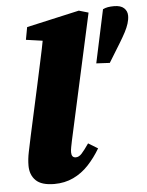

<svg xmlns="http://www.w3.org/2000/svg" viewBox="-53 -765 632 824"><g transform="rotate(-5 263.0 -353.0)"><path d="M469 -722Q498 -722 512 -709Q526 -696 526 -676Q526 -660 520.5 -642.5Q515 -625 505 -606Q495 -587 481 -564L430 -481L372 -484L421 -713Q431 -718 442.5 -720Q454 -722 469 -722ZM148 16Q93 16 68.5 -8Q44 -32 44 -72Q44 -100 50.5 -131Q57 -162 65 -200L111 -410Q122 -463 133.5 -514.5Q145 -566 155 -620L221 -591L80 -611L90 -665L317 -716L358 -704L239 -163Q236 -148 233.5 -135.5Q231 -123 231 -113Q231 -102 235.5 -96Q240 -90 250 -90Q263 -90 275 -103Q287 -116 307 -145L348 -120Q325 -81 296 -50Q267 -19 230 -1.5Q193 16 148 16Z"/></g></svg>

Font: Source Serif 4 Black
Style: Italic
Weight: 900
Italic angle: -12°
Designer: Frank Grießhammer
Foundry: Adobe Systems Incorporated
Version: Version 4.004;hotconv 1.0.116;makeotfexe 2.5.65601